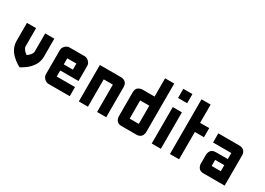

<svg xmlns="http://www.w3.org/2000/svg" viewBox="-10 -1212 2519 1824"><g transform="rotate(30 1249.5 -300.0)"><path d="M233.4 -200.2V-399.9H333.5V-200.2Q333.5 -172.9 325.2 -147.2Q316.9 -121.6 303.7 -102.1Q290.5 -82.5 274.4 -65.4Q258.3 -48.3 242.2 -36.6Q226.1 -24.9 212.9 -16.4Q199.7 -7.8 191.4 -3.9L183.1 0Q180.2 -1.5 174.6 -4.2Q168.9 -6.8 153.6 -16.4Q138.2 -25.9 124 -36.9Q109.9 -47.9 92.5 -65.4Q75.2 -83 62.7 -102.1Q50.3 -121.1 41.7 -147Q33.2 -172.9 33.2 -200.2V-399.9H133.3V-200.2Q133.3 -185.5 145.8 -168.7Q158.2 -151.9 170.9 -142.6L183.1 -133.3Q185.1 -134.8 188.5 -137.2Q191.9 -139.6 200.7 -147.2Q209.5 -154.8 216.1 -162.4Q222.7 -169.9 228 -180.4Q233.4 -190.9 233.4 -200.2Z M733.4 0H500Q475.1 0 454.1 -21Q433.1 -42 433.1 -66.9V-333.5Q433.1 -358.4 454.1 -379.2Q475.1 -399.9 500 -399.9H666.5Q691.4 -399.9 712.4 -379.2Q733.4 -358.4 733.4 -333.5V-166.5H533.2V-100.1H733.4ZM533.2 -233.4H633.3V-299.8H533.2Z M933.1 0H833V-399.9H1066.4Q1069.3 -399.9 1073.7 -399.7Q1078.1 -399.4 1089.6 -395.8Q1101.1 -392.1 1109.9 -386Q1118.7 -379.9 1126 -366Q1133.3 -352.1 1133.3 -333.5V0H1033.2V-299.8H933.1Z M1533.2 -66.9Q1533.2 -64 1532.7 -59.6Q1532.2 -55.2 1528.8 -43.7Q1525.4 -32.2 1519 -23.4Q1512.7 -14.6 1498.8 -7.3Q1484.9 0 1466.3 0H1299.8Q1250 0 1236.3 -45.9Q1232.9 -57.6 1232.9 -66.9V-333.5Q1232.9 -352.1 1239.7 -366Q1246.6 -379.9 1256.3 -386Q1266.1 -392.1 1276.1 -395.8Q1286.1 -399.4 1293 -399.4L1299.8 -399.9H1433.1V-600.1H1533.2ZM1433.1 -100.1V-299.8H1333V-100.1Z M1632.8 0V-399.9H1732.9V0ZM1632.8 -500V-600.1H1732.9V-500Z M1932.6 -600.1V-399.9H2032.7V-299.8H1932.6V0H1832.5V-600.1Z M2132.3 -399.9H2365.7Q2368.7 -399.9 2373 -399.7Q2377.4 -399.4 2388.9 -395.8Q2400.4 -392.1 2409.2 -386Q2418 -379.9 2425.3 -366Q2432.6 -352.1 2432.6 -333.5V0H2199.2Q2149.4 0 2135.7 -45.9Q2132.3 -57.6 2132.3 -66.9V-166.5Q2132.3 -169.4 2132.8 -173.8Q2133.3 -178.2 2136.7 -189.7Q2140.1 -201.2 2146.5 -210Q2152.8 -218.8 2166.7 -226.1Q2180.7 -233.4 2199.2 -233.4H2332.5V-299.8H2132.3ZM2332.5 -166.5H2232.4V-100.1H2332.5Z"/></g></svg>

Font: Malkor
Style: Bold
Weight: 700
Version: Version 1.3